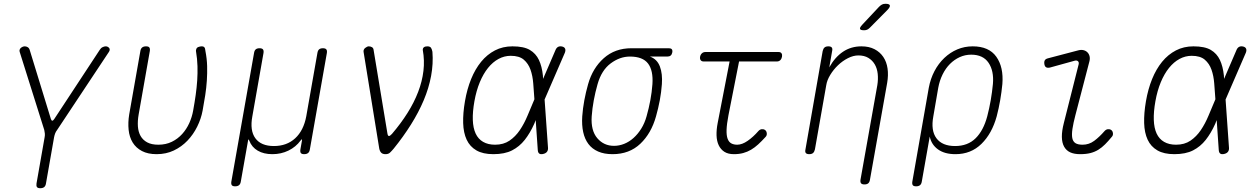

<svg xmlns="http://www.w3.org/2000/svg" viewBox="-20 -805 6640 1015"><path d="M193 190Q180 190 175.5 184Q171 178 173 165L216 -80Q218 -90 217 -99.5Q216 -109 214 -118L84 -531Q82 -537 84 -542.5Q86 -548 90 -551.5Q94 -555 99.5 -557.5Q105 -560 111 -560Q119 -560 126.5 -555.5Q134 -551 137 -541L249 -176Q252 -167 256.5 -167Q261 -167 267 -176L507 -541Q513 -551 522 -555.5Q531 -560 539 -560Q545 -560 549.5 -557.5Q554 -555 557 -551.5Q560 -548 560 -542.5Q560 -537 556 -531L282 -118Q275 -109 271.5 -99.5Q268 -90 266 -80L223 165Q221 178 213.5 184Q206 190 193 190Z M722 -535Q724 -548 731.5 -554Q739 -560 752 -560Q765 -560 769.5 -554Q774 -548 772 -535L713 -200Q707 -166 709 -137Q711 -108 723 -86.5Q735 -65 758 -52.5Q781 -40 817 -40Q857 -40 888.5 -55.5Q920 -71 943 -96.5Q966 -122 980.5 -154Q995 -186 1001 -220Q1009 -264 1014.5 -303Q1020 -342 1022.5 -379.5Q1025 -417 1024 -455Q1023 -493 1016 -535V-539Q1016 -541 1017 -543Q1019 -553 1028.5 -556.5Q1038 -560 1046 -560Q1053 -560 1056.5 -558Q1060 -556 1062 -552.5Q1064 -549 1064.5 -544.5Q1065 -540 1066 -535Q1074 -494 1075 -456Q1076 -418 1073.5 -379.5Q1071 -341 1065 -302Q1059 -263 1051 -220Q1043 -177 1022.5 -135.5Q1002 -94 971 -61.5Q940 -29 899 -9.5Q858 10 808 10Q762 10 730.5 -6.5Q699 -23 681.5 -51.5Q664 -80 660 -118.5Q656 -157 663 -200Z M1223 180Q1210 180 1205.5 174Q1201 168 1203 155L1323 -525Q1325 -538 1332 -544Q1339 -550 1352 -550Q1365 -550 1370 -544Q1375 -538 1373 -525L1314 -190Q1300 -115 1330 -74Q1360 -33 1428 -33Q1496 -33 1540.5 -74Q1585 -115 1599 -190L1658 -525Q1660 -538 1667 -544Q1674 -550 1687 -550Q1700 -550 1705 -544Q1710 -538 1708 -525L1618 -15Q1616 -2 1608.5 4Q1601 10 1588 10Q1575 10 1570.5 4Q1566 -2 1568 -15L1576 -60Q1577 -68 1575.5 -68.5Q1574 -69 1569 -62Q1544 -28 1505 -9Q1466 10 1420 10Q1374 10 1342.5 -8.5Q1311 -27 1298 -61Q1295 -68 1293.5 -68Q1292 -68 1291 -60L1253 155Q1251 168 1243.5 174Q1236 180 1223 180Z M1985 -19 1902 -531Q1901 -537 1903.5 -542.5Q1906 -548 1910.5 -551.5Q1915 -555 1920 -557.5Q1925 -560 1929 -560Q1939 -560 1946.5 -555.5Q1954 -551 1955 -541L2028 -100Q2030 -87 2035.5 -86Q2041 -85 2052 -97Q2099 -152 2134 -207.5Q2169 -263 2190.5 -319Q2212 -375 2218.5 -430.5Q2225 -486 2215 -541Q2215 -546 2216.5 -549.5Q2218 -553 2221.5 -555.5Q2225 -558 2229.5 -559Q2234 -560 2239 -560Q2254 -560 2259 -551.5Q2264 -543 2266 -531Q2271 -468 2259 -403.5Q2247 -339 2220 -275Q2193 -211 2152.5 -146.5Q2112 -82 2061 -19Q2050 -6 2041.5 2Q2033 10 2018 10Q2003 10 1995.5 2.5Q1988 -5 1985 -19Z M2877 -24Q2878 -11 2871.5 -2.5Q2865 6 2851 9Q2838 12 2831 7Q2824 2 2823 -11L2812 -170L2804 -150Q2782 -101 2754 -65.5Q2726 -30 2687 -10Q2648 10 2588 10Q2533 10 2498.5 -10Q2464 -30 2447 -66.5Q2430 -103 2428.5 -154.5Q2427 -206 2438 -270Q2449 -334 2470.5 -387Q2492 -440 2523.5 -478.5Q2555 -517 2596.5 -538.5Q2638 -560 2689 -560Q2749 -560 2781 -541Q2813 -522 2829 -488Q2845 -454 2850 -406Q2850 -397 2851 -388L2916 -539Q2921 -552 2930 -557Q2939 -562 2952 -559Q2964 -556 2967.5 -547.5Q2971 -539 2966 -526L2859 -279ZM2805 -280V-282Q2802 -323 2799 -363.5Q2796 -404 2784.5 -436.5Q2773 -469 2749 -489.5Q2725 -510 2680 -510Q2646 -510 2615.5 -493.5Q2585 -477 2560 -446Q2535 -415 2516.5 -370.5Q2498 -326 2488 -270Q2478 -214 2479.5 -171Q2481 -128 2494.5 -99Q2508 -70 2534 -55Q2560 -40 2597 -40Q2642 -40 2673.5 -61.5Q2705 -83 2728 -117Q2751 -151 2768.5 -193Q2786 -235 2803 -275Z M3508 -506H3416Q3454 -492 3468.5 -453.5Q3483 -415 3479 -360Q3476 -318 3468 -275Q3460 -232 3448 -190Q3423 -100 3365 -45Q3307 10 3218 10Q3174 10 3142 -4Q3110 -18 3090.5 -44Q3071 -70 3063 -107Q3055 -144 3058 -190Q3061 -232 3069 -275Q3077 -318 3089 -360Q3113 -445 3172 -497.5Q3231 -550 3318 -550H3516Q3527 -550 3531.5 -544.5Q3536 -539 3534 -528Q3532 -517 3525.5 -511.5Q3519 -506 3508 -506ZM3226 -34Q3253 -34 3279.5 -44.5Q3306 -55 3329 -75.5Q3352 -96 3370 -125Q3388 -154 3398 -190Q3410 -232 3418 -275Q3426 -318 3429 -360Q3434 -432 3406 -469Q3378 -506 3310 -506Q3257 -506 3208.5 -470Q3160 -434 3139 -360Q3127 -318 3119 -275Q3111 -232 3108 -190Q3103 -115 3137.5 -74.5Q3172 -34 3226 -34Z M4096 -530Q4107 -530 4111.5 -523Q4116 -516 4114 -505Q4112 -494 4105 -487Q4098 -480 4087 -480H3887L3831 -196Q3822 -149 3821 -119Q3820 -89 3826.5 -71.5Q3833 -54 3846 -47Q3859 -40 3877 -40Q3903 -40 3932.5 -60.5Q3962 -81 3989 -112Q3997 -121 4007 -122Q4017 -123 4024 -118Q4032 -113 4033.5 -101Q4035 -89 4027 -81Q4007 -59 3988.5 -42Q3970 -25 3950.5 -13.5Q3931 -2 3909 4Q3887 10 3860 10Q3829 10 3809.5 -2.5Q3790 -15 3779.5 -37Q3769 -59 3768 -89Q3767 -119 3774 -155L3837 -480H3700Q3689 -480 3684 -487Q3679 -494 3681 -505Q3683 -516 3690.5 -523Q3698 -530 3709 -530Z M4579 -659Q4571 -651 4564 -648Q4557 -645 4548 -645Q4529 -645 4526.5 -652Q4524 -659 4538 -674L4627 -769Q4635 -777 4642.5 -781Q4650 -785 4661 -785Q4681 -785 4684 -777Q4687 -769 4672 -753ZM4348 -355 4288 -15Q4285 -2 4278 4Q4271 10 4258 10Q4245 10 4240 4Q4235 -2 4238 -15L4329 -535Q4332 -548 4339 -554Q4346 -560 4359 -560Q4372 -560 4377 -554Q4382 -548 4379 -535L4364 -449Q4394 -503 4436.5 -531.5Q4479 -560 4534 -560Q4574 -560 4603 -545Q4632 -530 4649.5 -504Q4667 -478 4672 -443Q4677 -408 4670 -367L4579 145Q4577 158 4570 164Q4563 170 4550 170Q4537 170 4532 164Q4527 158 4529 145L4618 -355Q4623 -386 4620 -414.5Q4617 -443 4604.5 -464.5Q4592 -486 4570.5 -499Q4549 -512 4518 -512Q4491 -512 4462.5 -497.5Q4434 -483 4410 -460Q4386 -437 4369 -409Q4352 -381 4348 -355Z M4823 180Q4810 180 4805.5 174Q4801 168 4803 155L4890 -341Q4899 -389 4920 -429Q4941 -469 4972 -498.5Q5003 -528 5041 -544Q5079 -560 5122 -560Q5208 -560 5247 -505Q5286 -450 5279 -361Q5275 -319 5267.5 -275.5Q5260 -232 5249 -190Q5224 -99 5168.5 -44.5Q5113 10 5031 10Q4974 10 4939 -15Q4904 -40 4895 -83L4853 155Q4851 168 4843.5 174Q4836 180 4823 180ZM5029 -33Q5096 -33 5137.5 -74Q5179 -115 5199 -190Q5210 -232 5217.5 -275.5Q5225 -319 5229 -361Q5235 -430 5206 -473Q5177 -516 5114 -516Q5082 -516 5053.5 -503Q5025 -490 5002 -467Q4979 -444 4963 -411.5Q4947 -379 4940 -341L4914 -190Q4900 -115 4930.5 -74Q4961 -33 5029 -33Z M5531 -448Q5519 -445 5511 -449Q5503 -453 5501 -466Q5499 -479 5503.5 -486.5Q5508 -494 5521 -497L5677 -538Q5694 -543 5707 -540Q5720 -537 5728.5 -528.5Q5737 -520 5740 -507.5Q5743 -495 5739 -480L5665 -196Q5654 -154 5649.5 -124Q5645 -94 5648.5 -75.5Q5652 -57 5665 -48.5Q5678 -40 5703 -40Q5737 -40 5764.5 -60.5Q5792 -81 5819 -112Q5827 -121 5837 -122Q5847 -123 5854 -118Q5862 -113 5863.5 -101Q5865 -89 5857 -81Q5839 -59 5822 -42Q5805 -25 5786.5 -13.5Q5768 -2 5745 4Q5722 10 5690 10Q5659 10 5638 0.5Q5617 -9 5605.5 -29.5Q5594 -50 5593.5 -81Q5593 -112 5604 -155L5682 -464Q5685 -476 5678.5 -481.5Q5672 -487 5661 -484Z M6477 -24Q6478 -11 6471.5 -2.5Q6465 6 6451 9Q6438 12 6431 7Q6424 2 6423 -11L6412 -170L6404 -150Q6382 -101 6354 -65.5Q6326 -30 6287 -10Q6248 10 6188 10Q6133 10 6098.5 -10Q6064 -30 6047 -66.5Q6030 -103 6028.5 -154.5Q6027 -206 6038 -270Q6049 -334 6070.5 -387Q6092 -440 6123.5 -478.5Q6155 -517 6196.5 -538.5Q6238 -560 6289 -560Q6349 -560 6381 -541Q6413 -522 6429 -488Q6445 -454 6450 -406Q6450 -397 6451 -388L6516 -539Q6521 -552 6530 -557Q6539 -562 6552 -559Q6564 -556 6567.5 -547.5Q6571 -539 6566 -526L6459 -279ZM6405 -280V-282Q6402 -323 6399 -363.5Q6396 -404 6384.5 -436.5Q6373 -469 6349 -489.5Q6325 -510 6280 -510Q6246 -510 6215.5 -493.5Q6185 -477 6160 -446Q6135 -415 6116.5 -370.5Q6098 -326 6088 -270Q6078 -214 6079.5 -171Q6081 -128 6094.5 -99Q6108 -70 6134 -55Q6160 -40 6197 -40Q6242 -40 6273.5 -61.5Q6305 -83 6328 -117Q6351 -151 6368.5 -193Q6386 -235 6403 -275Z"/></svg>

Font: Maple Mono Thin
Style: Italic
Weight: 250
Italic angle: -10°
Monospace: yes
Designer: subframe7536
Version: Version 7.000